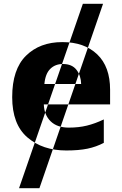

<svg xmlns="http://www.w3.org/2000/svg" viewBox="-20 -780 638 1008"><path d="M521 -760 187 208H80L415 -760ZM307 -559Q189 -559 116.5 -487.5Q44 -416 44 -270Q44 -127 124 -58.5Q204 10 328 10Q394 10 439.5 0.5Q485 -9 525 -30V-153Q479 -131 436 -120.5Q393 -110 341 -110Q280 -110 246 -143Q212 -176 210 -232H558V-309Q558 -430 490.5 -494.5Q423 -559 307 -559ZM310 -444Q358 -444 381.5 -413.5Q405 -383 406 -339H213Q218 -393 244 -418.5Q270 -444 310 -444Z"/></svg>

Font: Noto Sans UI Extra
Style: Regular
Weight: 800
Designer: Monotype Design Team
Foundry: Monotype Imaging Inc.
Version: Version 1.901